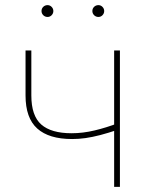

<svg xmlns="http://www.w3.org/2000/svg" viewBox="-20 -725 565 745"><path d="M259.8 -185.5Q169.9 -185.5 124.5 -226.3Q79.1 -267.1 79.1 -354.5V-529.3H101.6V-354.5Q101.6 -275.9 140.1 -241.9Q178.7 -208 257.8 -208Q301.3 -208 346.7 -218.8Q392.1 -229.5 440.4 -248V-222.7Q399.9 -209 368.9 -200.9Q337.9 -192.9 311.8 -189.2Q285.6 -185.5 259.8 -185.5ZM422.9 0V-529.3H445.3V0ZM361.8 -659.2Q352.1 -659.2 345.2 -666Q338.4 -672.9 338.4 -682.1Q338.4 -691.9 345.2 -698.5Q352.1 -705.1 361.8 -705.1Q371.1 -705.1 377.7 -698.2Q384.3 -691.4 384.3 -682.1Q384.3 -672.9 377.7 -666Q371.1 -659.2 361.8 -659.2ZM164.6 -659.2Q154.8 -659.2 147.9 -666Q141.1 -672.9 141.1 -682.1Q141.1 -691.9 147.9 -698.5Q154.8 -705.1 164.6 -705.1Q173.8 -705.1 180.4 -698.2Q187 -691.4 187 -682.1Q187 -672.9 180.4 -666Q173.8 -659.2 164.6 -659.2Z"/></svg>

Font: Inter 24pt Thin
Style: Regular
Weight: 250
Designer: Rasmus Andersson
Foundry: rsms
Version: Version 4.001;git-66647c0bb